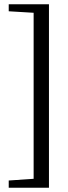

<svg xmlns="http://www.w3.org/2000/svg" viewBox="-20 -716 318 902"><path d="M21 166V132L138 124V-656L21 -663V-696H210V166Z"/></svg>

Font: Manuale
Style: Regular
Weight: 400
Designer: Eduardo Tunni / Pablo Cosgaya
Foundry: Eduardo Tunni / Pablo Cosgaya
Version: Version 1.002